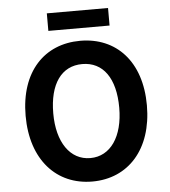

<svg xmlns="http://www.w3.org/2000/svg" viewBox="-59 -936 888 1003"><g transform="rotate(-5 385.0 -434.0)"><path d="M545 -882H224V-790H545ZM385 14C573 14 703 -127 703 -358C703 -589 573 -724 385 -724C197 -724 67 -590 67 -358C67 -127 197 14 385 14ZM385 -109C279 -109 212 -207 212 -358C212 -513 276 -602 385 -602C494 -602 558 -513 558 -358C558 -207 491 -109 385 -109Z"/></g></svg>

Font: Spoqa Han Sans Neo Bold
Style: Bold
Weight: 700
Designer: [Spoqa Han Sans Neo] Dong-huui Kim  Younghwa Kang  Yujin Lee  [Noto Sans] Ryoko NISHIZUKA  (kana & ideographs); Paul D. 
Foundry: Spoqa (http://www.spoqa-han-sans.com)
Version: Version 1.100;hotconv 1.0.109;makeotfexe 2.5.65596